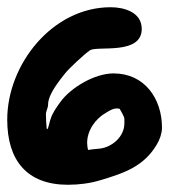

<svg xmlns="http://www.w3.org/2000/svg" viewBox="-25 -624 468 531"><path d="M367 -544C367 -590 319 -604 281 -604C120 -604 -5 -446 -5 -293C-5 -181 49 -113 163 -113C193 -113 225 -117 254 -126C321 -146 374 -165 409 -225C417 -238 423 -256 423 -271C423 -351 375 -421 289 -421C237 -421 171 -382 142 -342C132 -328 120 -312 115 -295L113 -289C113 -289 108 -267 106 -267C104 -267 104 -269 104 -270C103 -283 102 -295 102 -308C102 -317 108 -325 108 -335C108 -364 141 -403 155 -421C165 -434 210 -476 224 -485C244 -498 367 -471 367 -544ZM216 -229C216 -263 239 -296 268 -312C276 -317 287 -324 297 -324C300 -324 303 -324 306 -323C309 -318 319 -301 319 -295V-283C319 -246 285 -217 251 -213C243 -212 225 -211 219 -209V-210C217 -212 216 -225 216 -229Z"/></svg>

Font: ChillLongCangKaiShu ExtraBold
Style: Regular
Weight: 800
Version: Version 3.500;Glyphs 3.1.1 (3135)